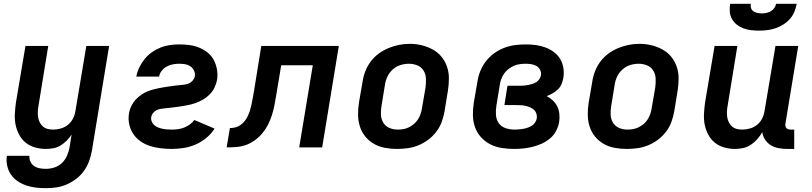

<svg xmlns="http://www.w3.org/2000/svg" viewBox="-20 -770 4240 1003"><path d="M220 213Q193 213 167 210Q141 207 116.5 198.5Q92 190 71.5 176Q51 162 37 141.5Q23 121 17.5 95.5Q12 70 16 44H134Q132 60 139 74.5Q146 89 158.5 97.5Q171 106 187 109Q203 112 220 112Q242 112 264 105Q286 98 303 82Q320 66 329.5 44.5Q339 23 343 2L354 -67Q343 -50 328 -35Q313 -20 295.5 -9.5Q278 1 258 4.5Q238 8 219 8Q190 8 162.5 0Q135 -8 114 -25Q93 -42 80 -66.5Q67 -91 61.5 -118Q56 -145 57.5 -174.5Q59 -204 63 -233L113 -530H232L181 -217Q178 -202 177.5 -187Q177 -172 179 -158Q181 -144 187.5 -131Q194 -118 204.5 -109Q215 -100 229 -96.5Q243 -93 258 -93Q278 -93 298.5 -99Q319 -105 335.5 -118.5Q352 -132 361.5 -151Q371 -170 374 -190L431 -530H550L460 18Q455 45 445.5 71.5Q436 98 419 122Q402 146 378.5 164Q355 182 328.5 193.5Q302 205 274.5 209Q247 213 220 213Z M877 8Q848 8 819 4.5Q790 1 763.5 -7.5Q737 -16 714.5 -31.5Q692 -47 676.5 -70Q661 -93 655 -121Q649 -149 654 -178Q656 -193 662 -207Q668 -221 676.5 -234Q685 -247 697 -258Q709 -269 722 -277.5Q735 -286 749.5 -292Q764 -298 778.5 -302Q793 -306 808 -309Q823 -312 837.5 -314.5Q852 -317 867 -319Q882 -321 897 -323Q912 -325 926.5 -326Q941 -327 956 -330.5Q971 -334 983 -345.5Q995 -357 998 -372Q1000 -387 993.5 -401Q987 -415 974.5 -423.5Q962 -432 947 -434.5Q932 -437 916 -437Q900 -437 883.5 -434Q867 -431 852 -423Q837 -415 825.5 -401Q814 -387 811 -370H692Q697 -395 708 -418Q719 -441 735.5 -461.5Q752 -482 773.5 -497Q795 -512 818.5 -521.5Q842 -531 867 -534.5Q892 -538 916 -538Q943 -538 970 -534.5Q997 -531 1021 -521Q1045 -511 1065 -495Q1085 -479 1097 -456Q1109 -433 1113.5 -406.5Q1118 -380 1114 -353Q1110 -333 1101 -313.5Q1092 -294 1076.5 -278Q1061 -262 1042.5 -251Q1024 -240 1003.5 -232.5Q983 -225 963 -221Q943 -217 922.5 -214Q902 -211 881.5 -208.5Q861 -206 840 -204Q829 -203 818 -201Q807 -199 797 -194Q787 -189 779.5 -179.5Q772 -170 770 -159Q768 -147 772.5 -135.5Q777 -124 785.5 -116.5Q794 -109 805 -104.5Q816 -100 828 -97.5Q840 -95 852.5 -94Q865 -93 877 -93Q893 -93 909 -95Q925 -97 940.5 -103Q956 -109 970.5 -119Q985 -129 995 -143L1010 -137L1101 -98Q1083 -70 1056.5 -48.5Q1030 -27 1000.5 -14.5Q971 -2 939.5 3Q908 8 877 8Z M1164 0 1181 -101Q1195 -101 1209.5 -104.5Q1224 -108 1236.5 -117Q1249 -126 1258.5 -138Q1268 -150 1274.5 -164Q1281 -178 1285.5 -192Q1290 -206 1293 -220Q1296 -234 1298.5 -248.5Q1301 -263 1304 -277Q1304 -278 1304 -279Q1304 -280 1304 -281V-283Q1304 -283 1304.5 -283Q1305 -283 1305 -283L1345 -530H1750L1663 0H1543L1614 -429H1449L1422 -267Q1418 -242 1413 -217Q1408 -192 1400 -167Q1392 -142 1380 -118.5Q1368 -95 1351 -74.5Q1334 -54 1311.5 -37.5Q1289 -21 1264.5 -12.5Q1240 -4 1214.5 -2Q1189 0 1164 0Z M2055 8Q2023 8 1992 2.5Q1961 -3 1934.5 -18Q1908 -33 1889 -56Q1870 -79 1860.5 -108Q1851 -137 1850.5 -169Q1850 -201 1855 -233L1874 -343Q1878 -371 1888.5 -398Q1899 -425 1916.5 -448.5Q1934 -472 1958.5 -490Q1983 -508 2010 -519Q2037 -530 2064.5 -535.5Q2092 -541 2121 -541Q2153 -541 2183.5 -533.5Q2214 -526 2240.5 -511.5Q2267 -497 2286 -474Q2305 -451 2315 -422Q2325 -393 2325 -361Q2325 -329 2320 -297L2302 -187Q2297 -159 2287 -132Q2277 -105 2259 -81.5Q2241 -58 2217 -40Q2193 -22 2166 -11Q2139 0 2111 4Q2083 8 2055 8ZM2057 -93Q2072 -93 2087 -95.5Q2102 -98 2116 -105Q2130 -112 2142.5 -122.5Q2155 -133 2163.5 -146.5Q2172 -160 2177 -174.5Q2182 -189 2184 -203L2203 -313Q2206 -337 2205 -360Q2204 -383 2192.5 -401.5Q2181 -420 2160 -428.5Q2139 -437 2116 -437Q2094 -437 2071.5 -430Q2049 -423 2031.5 -407Q2014 -391 2004 -370Q1994 -349 1991 -327L1973 -217Q1969 -194 1970 -171Q1971 -148 1982 -129.5Q1993 -111 2013.5 -102Q2034 -93 2057 -93Z M2666 8Q2633 8 2601 3Q2569 -2 2541.5 -16Q2514 -30 2493 -53Q2472 -76 2461.5 -105.5Q2451 -135 2450.5 -167.5Q2450 -200 2455 -233L2474 -343Q2478 -371 2489 -398.5Q2500 -426 2518.5 -450Q2537 -474 2562 -492Q2587 -510 2615 -520.5Q2643 -531 2671.5 -534.5Q2700 -538 2728 -538Q2754 -538 2780 -534.5Q2806 -531 2829.5 -522Q2853 -513 2873 -498.5Q2893 -484 2906 -462.5Q2919 -441 2923 -415Q2927 -389 2923 -363Q2920 -347 2913.5 -331Q2907 -315 2894.5 -303Q2882 -291 2867 -282.5Q2852 -274 2836 -268Q2853 -259 2867.5 -245.5Q2882 -232 2891 -214Q2900 -196 2902 -175Q2904 -154 2901 -133Q2897 -109 2885 -86Q2873 -63 2853 -46.5Q2833 -30 2810 -19.5Q2787 -9 2762.5 -3Q2738 3 2714 5.5Q2690 8 2666 8ZM2669 -93Q2680 -93 2691 -94Q2702 -95 2713.5 -97Q2725 -99 2736.5 -103Q2748 -107 2758 -113Q2768 -119 2775 -129.5Q2782 -140 2784 -151Q2786 -163 2782.5 -175Q2779 -187 2771 -195Q2763 -203 2752 -208Q2741 -213 2729.5 -216Q2718 -219 2705.5 -220Q2693 -221 2680 -221H2615L2631 -322H2697Q2708 -322 2718.5 -323Q2729 -324 2739.5 -326Q2750 -328 2761 -331.5Q2772 -335 2781.5 -341Q2791 -347 2797.5 -356.5Q2804 -366 2806 -377Q2808 -392 2801.5 -405Q2795 -418 2783 -425Q2771 -432 2756.5 -434.5Q2742 -437 2727 -437Q2712 -437 2696 -435Q2680 -433 2665 -426.5Q2650 -420 2636.5 -409.5Q2623 -399 2613.5 -385.5Q2604 -372 2598.5 -357Q2593 -342 2591 -327L2573 -217Q2569 -192 2571 -168Q2573 -144 2586 -126Q2599 -108 2621.5 -100.5Q2644 -93 2669 -93Z M3255 8Q3223 8 3192 2.5Q3161 -3 3134.5 -18Q3108 -33 3089 -56Q3070 -79 3060.5 -108Q3051 -137 3050.5 -169Q3050 -201 3055 -233L3074 -343Q3078 -371 3088.5 -398Q3099 -425 3116.5 -448.5Q3134 -472 3158.5 -490Q3183 -508 3210 -519Q3237 -530 3264.5 -535.5Q3292 -541 3321 -541Q3353 -541 3383.5 -533.5Q3414 -526 3440.5 -511.5Q3467 -497 3486 -474Q3505 -451 3515 -422Q3525 -393 3525 -361Q3525 -329 3520 -297L3502 -187Q3497 -159 3487 -132Q3477 -105 3459 -81.5Q3441 -58 3417 -40Q3393 -22 3366 -11Q3339 0 3311 4Q3283 8 3255 8ZM3257 -93Q3272 -93 3287 -95.5Q3302 -98 3316 -105Q3330 -112 3342.5 -122.5Q3355 -133 3363.5 -146.5Q3372 -160 3377 -174.5Q3382 -189 3384 -203L3403 -313Q3406 -337 3405 -360Q3404 -383 3392.5 -401.5Q3381 -420 3360 -428.5Q3339 -437 3316 -437Q3294 -437 3271.5 -430Q3249 -423 3231.5 -407Q3214 -391 3204 -370Q3194 -349 3191 -327L3173 -217Q3169 -194 3170 -171Q3171 -148 3182 -129.5Q3193 -111 3213.5 -102Q3234 -93 3257 -93Z M3819 8Q3790 8 3762.5 0Q3735 -8 3714 -25Q3693 -42 3680 -66.5Q3667 -91 3661.5 -118Q3656 -145 3657.5 -174.5Q3659 -204 3663 -233L3713 -530H3832L3781 -217Q3778 -202 3777.5 -187Q3777 -172 3779 -158Q3781 -144 3787.5 -131Q3794 -118 3804.5 -109Q3815 -100 3829 -96.5Q3843 -93 3858 -93Q3878 -93 3898.5 -99Q3919 -105 3935.5 -118.5Q3952 -132 3961.5 -151Q3971 -170 3974 -190L4031 -530H4150L4083 -124Q4082 -118 4083 -112Q4084 -106 4087.5 -101.5Q4091 -97 4097 -95Q4103 -93 4110 -93H4129V8H4093Q4070 8 4048 4Q4026 0 4007.5 -11Q3989 -22 3977 -40Q3965 -58 3962 -80Q3951 -60 3936 -43Q3921 -26 3902 -13.5Q3883 -1 3861.5 3.5Q3840 8 3819 8ZM3945 -610Q3924 -610 3903 -612.5Q3882 -615 3863.5 -622Q3845 -629 3829.5 -641Q3814 -653 3804 -670.5Q3794 -688 3792.5 -708.5Q3791 -729 3794 -750H3902Q3900 -738 3903.5 -727.5Q3907 -717 3916 -711Q3925 -705 3936.5 -702.5Q3948 -700 3960 -700Q3972 -700 3983.5 -702.5Q3995 -705 4006 -711Q4017 -717 4024.5 -727.5Q4032 -738 4034 -750H4142Q4138 -729 4129.5 -708Q4121 -687 4105.5 -670Q4090 -653 4070.5 -641Q4051 -629 4030 -622Q4009 -615 3987.5 -612.5Q3966 -610 3945 -610Z"/></svg>

Font: Iosevka Curly Extended
Style: Bold Italic
Weight: 700
Width: 7
Italic angle: -9°
Monospace: yes
Designer: Belleve Invis
Foundry: Belleve Invis
Version: Version 11.1.0; ttfautohint (v1.8.3)